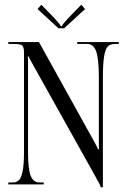

<svg xmlns="http://www.w3.org/2000/svg" viewBox="-20 -776 530 808"><path d="M15 0ZM250 -657H226L138 -738L154 -756L195 -714Q212.8 -695.8 224.4 -682.1Q236 -668.5 236 -666H240Q240 -668.5 251.6 -682.1Q263.2 -695.8 281 -714L322 -756L338 -738ZM15 0V-8H32Q49.2 -8 59.2 -17.4Q69.2 -26.8 75.1 -55Q81 -83.2 81 -135V-548Q81 -558.8 80.5 -565.1Q80 -571.5 78 -576.9Q76 -582.2 73.5 -584.6Q71 -587 65.2 -588.6Q59.5 -590.2 53.2 -590.6Q47 -591 36 -591H15V-599H144L377 -179Q392 -152.2 392 -148H397Q396 -157 396 -183V-449Q396 -527 385 -559Q374 -591 347 -591H305V-599H480V-591H463Q443.8 -591 433.6 -580.6Q423.5 -570.2 418.2 -539.4Q413 -508.5 413 -449V12H404Q404 6 380 -36L118 -505Q114 -511.8 109.8 -519.8Q105.5 -527.8 103.2 -532.6Q101 -537.5 101 -538H97Q98 -529 98 -502V-135Q98 -65.2 109 -36.6Q120 -8 147 -8H164V0Z"/></svg>

Font: FogtwoNo5
Style: Regular
Weight: 400
Designer: gluk (gluksza@wp.pl)
Foundry: gluk (gluksza@wp.pl)
Version: Version 0.87